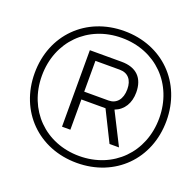

<svg xmlns="http://www.w3.org/2000/svg" viewBox="-125 -829 990 972"><g transform="rotate(20 370.5 -343.0)"><path d="M385 12C591 12 740 -137 740 -343C740 -549 591 -698 385 -698C179 -698 30 -549 30 -343C30 -137 179 12 385 12ZM385 -25C202 -25 69 -159 69 -343C69 -527 202 -661 385 -661C568 -661 701 -527 701 -343C701 -159 568 -25 385 -25ZM253 -135H298V-298H428L509 -135H560L473 -307C521 -325 547 -369 547 -426C547 -503 505 -547 424 -547H253ZM298 -340V-506H429C474 -506 499 -476 499 -426C499 -371 471 -340 429 -340Z"/></g></svg>

Font: Archivo ExtraLight
Style: Italic
Weight: 200
Italic angle: -10°
Designer: Hector Gatti
Foundry: Omnibus-Type
Version: Version 2.001